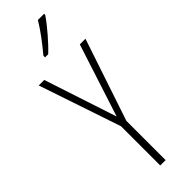

<svg xmlns="http://www.w3.org/2000/svg" viewBox="-315 -1048 962 962"><g transform="rotate(-45 165.5 -567.5)"><path d="M273 -1034V-1042H229C198 -991 166 -949 122 -896V-884H144C184 -921 241 -987 273 -1034ZM166 -421 39 -807H0L147 -371V-93H185V-371L331 -807H291Z"/></g></svg>

Font: Noto Sans Kannada UI ExtraCondensed ExtraLight
Style: Regular
Weight: 200
Width: 2
Designer: Jelle Bosma - Monotype Design Team
Foundry: Monotype Imaging Inc.
Version: Version 2.005